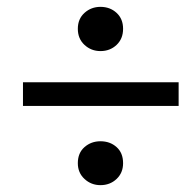

<svg xmlns="http://www.w3.org/2000/svg" viewBox="-20 -609 573 560"><path d="M273 -69Q246 -69 226.5 -87Q207 -105 207 -133Q207 -163 226.5 -180Q246 -197 273 -197Q301 -197 320 -180Q339 -163 339 -133Q339 -105 320 -87Q301 -69 273 -69ZM273 -460Q246 -460 226.5 -478Q207 -496 207 -525Q207 -554 226.5 -571.5Q246 -589 273 -589Q301 -589 320 -571.5Q339 -554 339 -525Q339 -496 320 -478Q301 -460 273 -460ZM47 -300V-369H501V-300Z"/></svg>

Font: Source Serif 4 SmText
Style: Italic
Weight: 400
Italic angle: -12°
Designer: Frank Grießhammer
Foundry: Adobe
Version: Version 4.005;hotconv 1.1.0;makeotfexe 2.6.0